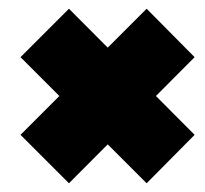

<svg xmlns="http://www.w3.org/2000/svg" viewBox="-20 -463 469 440"><path d="M316 -43 426 -154 138 -443 27 -332ZM138 -43 426 -332 316 -443 27 -154Z"/></svg>

Font: Anybody ExtraExpanded Black
Style: Regular
Weight: 900
Width: 8
Version: Version 1.113;gftools[0.9.25]